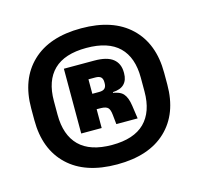

<svg xmlns="http://www.w3.org/2000/svg" viewBox="-69 -723 562 544"><g transform="rotate(-15 212.0 -450.5)"><path d="M212 -250.5Q118.5 -250.5 67.8 -298.8Q17 -347 17 -432.5V-467Q17 -552.5 67.8 -601Q118.5 -649.5 212 -649.5Q305.5 -649.5 356.2 -601Q407 -552.5 407 -467V-432.5Q407 -347 356.2 -298.8Q305.5 -250.5 212 -250.5ZM212 -307.5Q276 -307.5 307.8 -339Q339.5 -370.5 339.5 -430V-470.5Q339.5 -530 307.8 -561Q276 -592 212 -592Q148 -592 116.2 -561Q84.5 -530 84.5 -470.5V-430Q84.5 -370.5 116.2 -339Q148 -307.5 212 -307.5ZM301 -361.5H238.5L235.5 -390Q234 -405 228.5 -410.5Q223 -416 209.5 -416.5L176.5 -417V-462H215Q226.5 -462 231.5 -467Q236.5 -472 236.5 -481.5V-485Q236.5 -495 231.5 -499.8Q226.5 -504.5 215 -504.5H176.5V-551.5H224.5Q262 -551.5 279.5 -537.5Q297 -523.5 297 -497.5V-495Q297 -475 286 -463.8Q275 -452.5 252.5 -451.5V-443L244 -450.5Q271 -448 281.5 -436.5Q292 -425 295.5 -400ZM195.5 -361.5H135.5V-551.5H195V-446L195.5 -427Z"/></g></svg>

Font: Anek Devanagari Medium ExtraBold
Style: Regular
Weight: 800
Version: Version 1.003